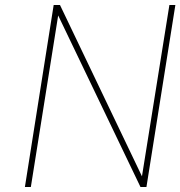

<svg xmlns="http://www.w3.org/2000/svg" viewBox="-20 -752 725 772"><path d="M568.8 0H544.9L213.9 -689.9L104 0H80.1L195.8 -731.9H221.2L550.8 -43L661.1 -731.9H685.1Z"/></svg>

Font: Squarion Thin
Style: Italic
Weight: 100
Designer: Natanael Gama
Version: Version 1.00;September 12, 2019;FontCreator 11.5.0.2425 64-b